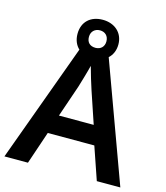

<svg xmlns="http://www.w3.org/2000/svg" viewBox="-127 -975 925 1072"><g transform="rotate(15 335.5 -439.5)"><path d="M534 0H670L419 -686C440 -705 453 -733 453 -768C453 -837 401 -879 334 -879C264 -879 217 -837 217 -767C217 -732 229 -704 250 -684L0 0H136L200 -189H469ZM334 -717C301 -717 283 -736 283 -767C283 -799 305 -818 334 -818C363 -818 384 -799 384 -767C384 -736 363 -717 334 -717ZM374 -483 436 -299H235L298 -483C305 -506 325 -572 335 -613C344 -578 365 -510 374 -483Z"/></g></svg>

Font: Noto Sans Arabic UI SmBd
Style: Regular
Weight: 600
Designer: Monotype Design Team, Nadine Chahine and Nizar Qandah
Foundry: Monotype Imaging Inc.
Version: Version 2.010